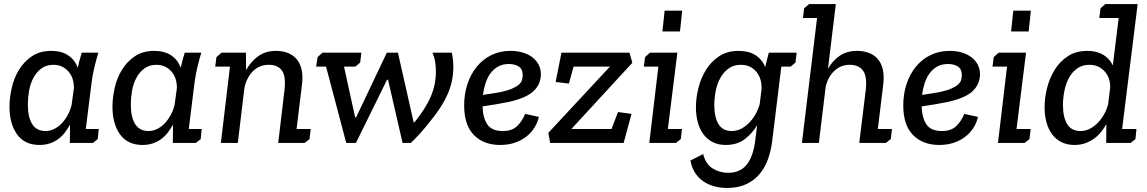

<svg xmlns="http://www.w3.org/2000/svg" viewBox="-20 -708 5682 951"><path d="M467 -447Q456 -410 447.5 -374.5Q439 -339 434 -302L405 -69H469L464 -19L440 0H326L327 -91Q316 -71 302 -52.5Q288 -34 269.5 -20Q251 -6 227.5 2Q204 10 176 10Q102 10 64.5 -42.5Q27 -95 27 -180Q27 -223 38 -272Q49 -321 73.5 -361.5Q98 -402 137.5 -429Q177 -456 234 -456Q284 -456 317.5 -434Q351 -412 365 -372Q369 -391 374 -409.5Q379 -428 385 -447ZM245 -387Q209 -387 184.5 -368.5Q160 -350 145 -321.5Q130 -293 124 -258.5Q118 -224 118 -191Q118 -126 140 -92.5Q162 -59 205 -59Q230 -59 252 -71Q274 -83 290.5 -102Q307 -121 318.5 -144Q330 -167 335 -190L346 -271Q347 -323 318 -355Q289 -387 245 -387Z M977 -447Q966 -410 957.5 -374.5Q949 -339 944 -302L915 -69H979L974 -19L950 0H836L837 -91Q826 -71 812 -52.5Q798 -34 779.5 -20Q761 -6 737.5 2Q714 10 686 10Q612 10 574.5 -42.5Q537 -95 537 -180Q537 -223 548 -272Q559 -321 583.5 -361.5Q608 -402 647.5 -429Q687 -456 744 -456Q794 -456 827.5 -434Q861 -412 875 -372Q879 -391 884 -409.5Q889 -428 895 -447ZM755 -387Q719 -387 694.5 -368.5Q670 -350 655 -321.5Q640 -293 634 -258.5Q628 -224 628 -191Q628 -126 650 -92.5Q672 -59 715 -59Q740 -59 762 -71Q784 -83 800.5 -102Q817 -121 828.5 -144Q840 -167 845 -190L856 -271Q857 -323 828 -355Q799 -387 755 -387Z M1077 -447H1198L1199 -361Q1223 -404 1259.5 -430Q1296 -456 1348 -456Q1379 -456 1405 -446Q1431 -436 1448.5 -416Q1466 -396 1473.5 -365Q1481 -334 1476 -291L1449 -69H1519L1513 -19L1489 0H1358L1389 -261Q1397 -330 1376.5 -358.5Q1356 -387 1311 -387Q1285 -387 1264.5 -377.5Q1244 -368 1229 -351.5Q1214 -335 1204 -313.5Q1194 -292 1190 -268L1158 0H1074L1119 -378H1046L1052 -425Z M2029 -102H2033Q2061 -137 2081 -168.5Q2101 -200 2114 -230.5Q2127 -261 2133 -291.5Q2139 -322 2139 -354Q2139 -379 2135.5 -401.5Q2132 -424 2122 -447H2218Q2232 -380 2219.5 -313Q2207 -246 2162 -177Q2150 -158 2133 -135.5Q2116 -113 2096.5 -89Q2077 -65 2056 -42Q2035 -19 2015 0H1974L1902 -313H1897L1743 0H1695L1595 -378H1546L1553 -425L1577 -447H1770L1764 -398L1740 -378H1684L1739 -127H1744L1896 -447H1951Z M2470 -59Q2517 -59 2542.5 -84.5Q2568 -110 2581 -144L2649 -129Q2643 -101 2627 -75.5Q2611 -50 2586.5 -31Q2562 -12 2529.5 -1Q2497 10 2457 10Q2376 10 2327.5 -39Q2279 -88 2279 -186Q2279 -242 2295 -291Q2311 -340 2341 -377Q2371 -414 2413.5 -435Q2456 -456 2509 -456Q2541 -456 2568.5 -448Q2596 -440 2616 -425Q2636 -410 2647.5 -388.5Q2659 -367 2659 -341Q2659 -291 2622.5 -256.5Q2586 -222 2499 -203Q2470 -197 2437.5 -191.5Q2405 -186 2370 -181Q2372 -124 2394 -91.5Q2416 -59 2470 -59ZM2460 -252Q2496 -260 2517.5 -269.5Q2539 -279 2550.5 -289.5Q2562 -300 2565.5 -311.5Q2569 -323 2569 -335Q2569 -366 2549.5 -378.5Q2530 -391 2500 -391Q2469 -391 2446.5 -378Q2424 -365 2408.5 -343.5Q2393 -322 2384.5 -294.5Q2376 -267 2372 -238Q2400 -242 2421.5 -245.5Q2443 -249 2460 -252Z M2705 0 2696 -50 3001 -378H2821L2798 -294L2732 -302L2761 -447H3098L3112 -397L2810 -69H3009L3041 -153L3108 -144L3069 0Z M3175 -425 3199 -447H3335L3288 -69H3358L3352 -19L3328 0H3196L3241 -378H3169ZM3272 -655H3359L3348 -552H3261Z M3788 -447H3926L3920 -398L3896 -378H3850L3805 -11Q3799 39 3783.5 81.5Q3768 124 3741 155.5Q3714 187 3674.5 205Q3635 223 3581 223Q3548 223 3518 215Q3488 207 3463.5 190Q3439 173 3422.5 147.5Q3406 122 3400 87L3463 55Q3475 105 3510 126.5Q3545 148 3587 148Q3646 148 3678.5 107.5Q3711 67 3721 -13L3730 -88Q3707 -48 3669 -19Q3631 10 3575 10Q3538 10 3510.5 -4Q3483 -18 3464.5 -42.5Q3446 -67 3436.5 -101.5Q3427 -136 3427 -177Q3427 -222 3439 -271Q3451 -320 3476.5 -361.5Q3502 -403 3542 -429.5Q3582 -456 3639 -456Q3688 -456 3721.5 -435Q3755 -414 3770 -376ZM3649 -387Q3614 -387 3589 -369Q3564 -351 3548 -322Q3532 -293 3525 -257.5Q3518 -222 3518 -187Q3518 -127 3539 -93Q3560 -59 3604 -59Q3631 -59 3653.5 -71.5Q3676 -84 3694 -103.5Q3712 -123 3724.5 -146.5Q3737 -170 3743 -193L3752 -267Q3754 -320 3725.5 -353.5Q3697 -387 3649 -387Z M3963 -667 3988 -688H4120L4081 -367Q4104 -408 4139.5 -432Q4175 -456 4226 -456Q4257 -456 4283.5 -446Q4310 -436 4327.5 -416Q4345 -396 4352.5 -365Q4360 -334 4355 -291L4328 -69H4398L4392 -19L4368 0H4236L4268 -261Q4276 -330 4254.5 -358.5Q4233 -387 4190 -387Q4164 -387 4144 -378Q4124 -369 4108.5 -353Q4093 -337 4083 -316.5Q4073 -296 4069 -274V-273L4036 0H3952L4027 -619H3957Z M4645 -59Q4692 -59 4717.5 -84.5Q4743 -110 4756 -144L4824 -129Q4818 -101 4802 -75.5Q4786 -50 4761.5 -31Q4737 -12 4704.5 -1Q4672 10 4632 10Q4551 10 4502.5 -39Q4454 -88 4454 -186Q4454 -242 4470 -291Q4486 -340 4516 -377Q4546 -414 4588.5 -435Q4631 -456 4684 -456Q4716 -456 4743.5 -448Q4771 -440 4791 -425Q4811 -410 4822.5 -388.5Q4834 -367 4834 -341Q4834 -291 4797.5 -256.5Q4761 -222 4674 -203Q4645 -197 4612.5 -191.5Q4580 -186 4545 -181Q4547 -124 4569 -91.5Q4591 -59 4645 -59ZM4635 -252Q4671 -260 4692.5 -269.5Q4714 -279 4725.5 -289.5Q4737 -300 4740.5 -311.5Q4744 -323 4744 -335Q4744 -366 4724.5 -378.5Q4705 -391 4675 -391Q4644 -391 4621.5 -378Q4599 -365 4583.5 -343.5Q4568 -322 4559.5 -294.5Q4551 -267 4547 -238Q4575 -242 4596.5 -245.5Q4618 -249 4635 -252Z M4902 -425 4926 -447H5062L5015 -69H5085L5079 -19L5055 0H4923L4968 -378H4896ZM4999 -655H5086L5075 -552H4988Z M5431 -667 5455 -688H5615L5538 -69H5609L5604 -19L5580 0H5459L5460 -93Q5448 -72 5433 -53.5Q5418 -35 5398.5 -21Q5379 -7 5355 1.5Q5331 10 5302 10Q5265 10 5237.5 -4Q5210 -18 5191.5 -42.5Q5173 -67 5163.5 -101.5Q5154 -136 5154 -177Q5154 -222 5166 -271Q5178 -320 5203.5 -361.5Q5229 -403 5269 -429.5Q5309 -456 5366 -456Q5412 -456 5444 -437Q5476 -418 5492 -384L5521 -619H5425ZM5377 -387Q5341 -387 5315.5 -369Q5290 -351 5274.5 -322Q5259 -293 5252 -257.5Q5245 -222 5245 -188Q5245 -127 5266 -93Q5287 -59 5332 -59Q5358 -59 5380.5 -71.5Q5403 -84 5421 -103.5Q5439 -123 5451.5 -147Q5464 -171 5469 -194L5479 -276Q5479 -326 5449.5 -356.5Q5420 -387 5377 -387Z"/></svg>

Font: Zilla Slab Medium
Style: Regular
Weight: 500
Designer: Typotheque.com
Foundry: Typotheque type foundry
Version: Version 1.1; 2017